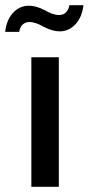

<svg xmlns="http://www.w3.org/2000/svg" viewBox="-48 -721 342 741"><path d="M179 0V-500H73V0ZM-28 -598H26C30 -624 46 -636 66 -636C83 -636 104 -628 123 -616V-682C102 -694 80 -699 63 -699C15 -699 -22 -658 -28 -598ZM274 -701H220C215 -675 200 -663 180 -663C163 -663 141 -671 123 -683V-617C144 -605 166 -600 183 -600C230 -600 268 -641 274 -701Z"/></svg>

Font: Perun Medium
Style: Regular
Weight: 500
Foundry: Copyright (c) Stefan Peev, Context Ltd, 2016
Version: Version 1.089